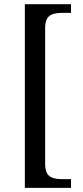

<svg xmlns="http://www.w3.org/2000/svg" viewBox="-20 -780 400 928"><path d="M100.1 -759.8H323.2V-717.8H279.8Q233.4 -717.8 215.8 -700.4Q198.2 -683.1 198.2 -646V14.2Q198.2 50.8 215.8 68.4Q233.4 85.9 279.8 85.9H323.2V127.9H100.1Z"/></svg>

Font: Noto Serif Telugu
Style: Regular
Weight: 400
Designer: Indian Type Foundry
Foundry: Monotype Imaging Inc.
Version: Version 1.01